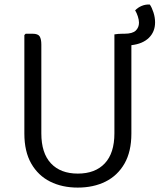

<svg xmlns="http://www.w3.org/2000/svg" viewBox="-20 -839 724 871"><path d="M90.5 -233V-680L96.5 -686H127.5Q152.5 -686 160 -673.8Q167.5 -661.5 167.5 -636.5V-234Q167.5 -144.5 211 -98Q254.5 -51.5 333 -51.5Q412 -51.5 455.5 -98Q499 -144.5 499 -234V-683Q506.5 -684.5 516.5 -685.2Q526.5 -686 536.5 -686H544.5Q581 -686 595.8 -700.2Q610.5 -714.5 610.5 -736Q610.5 -749 605.2 -765Q600 -781 593 -792Q605.5 -805 622.8 -812.2Q640 -819.5 659.5 -818.5Q669 -805 676.2 -782.5Q683.5 -760 683.5 -737.5Q683.5 -695 655.5 -667.5Q627.5 -640 576 -634V-233Q576 -151.5 544.8 -97Q513.5 -42.5 458.8 -15.2Q404 12 332.5 12Q262 12 207.5 -15.2Q153 -42.5 121.8 -97Q90.5 -151.5 90.5 -233Z"/></svg>

Font: Signika Light Light
Style: Regular
Weight: 300
Version: Version 2.001